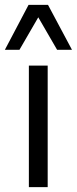

<svg xmlns="http://www.w3.org/2000/svg" viewBox="-20 -770 316 790"><path d="M60 -565H0L97.5 -750H177.5L276.2 -565H215L137.5 -698.8ZM98.8 0V-500H176.2V0Z"/></svg>

Font: Now Alt
Style: Regular
Weight: 400
Designer: Alfredo Marco Pradil
Foundry: Alfredo Marco Pradil
Version: Version 1.002;PS 001.002;hotconv 1.0.88;makeotf.lib2.5.64775